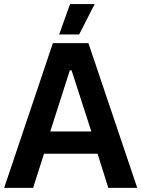

<svg xmlns="http://www.w3.org/2000/svg" viewBox="-23 -909 684 929"><path d="M435.1 -889.2 359.9 -742.2H263.2L315.9 -889.2ZM-2.9 0 232.9 -700.2H404.8L641.1 0H501L449.2 -165H189.9L137.2 0ZM220.2 -272.9H418.9L323.2 -568.8H314.9Z"/></svg>

Font: Fixel Text SemiBold
Style: Regular
Weight: 600
Width: 4
Designer: AlfaBravo + MacPaw
Foundry: Kyrylo Tkachov, Marchela Mozhyna, Serhii Makarenko, Maria Weinstein, Zakhar Kryvoshyya
Version: Version 1.211